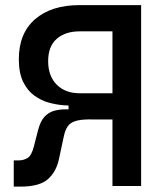

<svg xmlns="http://www.w3.org/2000/svg" viewBox="-20 -713 626 736"><path d="M275.4 -307.6Q255.9 -307.6 227.5 -309.3Q199.2 -311 168.9 -319.1Q138.7 -327.1 112.1 -346.2Q85.4 -365.2 68.8 -399.2Q52.2 -433.1 52.2 -486.3Q52.2 -585.4 114.5 -639.4Q176.8 -693.4 285.2 -693.4H427.7L416 -592.8H285.2Q230.5 -592.8 197.5 -564.2Q164.6 -535.6 164.6 -478.5Q164.6 -421.4 197.5 -388.4Q230.5 -355.5 285.2 -355.5H418V-307.6ZM32.7 2.4V-98.1H51.3Q70.3 -98.1 85.7 -107.4Q101.1 -116.7 109.9 -151.9L125.5 -212.4Q134.3 -247.6 150.1 -264.9Q166 -282.2 186.8 -288.1Q207.5 -293.9 231.9 -293.9H325.2L327.1 -255.4Q289.1 -255.4 268.8 -248.8Q248.5 -242.2 239.3 -228.3Q230 -214.4 225.1 -192.4L206.1 -104Q196.3 -55.7 164.1 -26.6Q131.8 2.4 58.1 2.4ZM243.7 -255.4 241.7 -355 428.7 -355.5V-254.9ZM411.1 0V-693.4H521V0Z"/></svg>

Font: Cascadia Mono Medium
Style: Regular
Weight: 500
Monospace: yes
Designer: Aaron Bell
Foundry: Saja Typeworks
Version: Version 2407.024